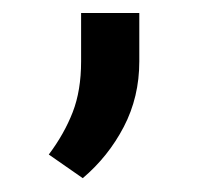

<svg xmlns="http://www.w3.org/2000/svg" viewBox="-20 -127 323 290"><path d="M53.7 106.4Q77.1 75.2 89.8 42.5Q102.5 9.8 102.5 -34.2V-107.4H190.4V-34.2Q190.4 19.5 167 64.5Q143.6 109.4 105 142.1Z"/></svg>

Font: RobotoFlex
Style: Regular
Weight: 400
Designer: Berlow after Robertson
Foundry: Google
Version: Version 2.136